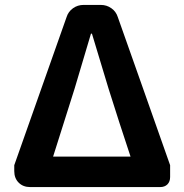

<svg xmlns="http://www.w3.org/2000/svg" viewBox="-20 -761 750 781"><path d="M103 0Q74 0 56 -18Q38 -36 38 -65V-89L251 -692Q258 -714 277 -727.5Q296 -741 320 -741H390Q414 -741 433 -727.5Q452 -714 459 -692L557 -415L672 -89V-41Q672 -22 661 -11Q650 0 631 0H355ZM196 -124H353H511L466 -261L422 -399L354 -624H350L283 -399Z"/></svg>

Font: GenSenRounded2 TW B
Style: Regular
Weight: 700
Version: Version 2.000;PS 2;hotconv 16.6.51;makeotf.lib2.5.65220 DEVE